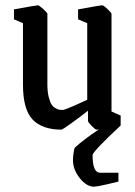

<svg xmlns="http://www.w3.org/2000/svg" viewBox="-20 -476 505 718"><path d="M431.2 -6.8Q326.2 91.3 326.2 104Q326.2 169.9 354 169.9H422.9V203.1Q412.6 206.1 376.5 214.1Q340.3 222.2 332 222.2Q303.7 222.2 278.3 190.2Q252.9 158.2 252.9 123Q252.9 102.5 258.8 77.1Q293.9 44.9 350.1 7.8Q346.2 8.8 340.8 8.8Q336.4 8.8 322.8 -5.1Q309.1 -19 309.1 -23.9V-62Q280.8 -39.6 247.1 -15.4Q213.4 8.8 210 8.8Q138.2 8.8 102.1 -28.8Q65.9 -66.4 65.9 -160.2V-389.2L32.2 -403.8V-440.9Q114.3 -456.1 122.1 -456.1Q126.5 -456.1 141.8 -442.1Q157.2 -428.2 157.2 -423.8V-160.2Q157.2 -132.8 162.1 -113.5Q167 -94.2 173.1 -85Q179.2 -75.7 188.7 -70.8Q198.2 -65.9 202.9 -65.4Q207.5 -64.9 214.8 -64.9Q219.7 -64.9 242.7 -74.5Q265.6 -84 286.1 -93.8L306.2 -103V-389.2L272 -403.8V-440.9Q354 -456.1 362.8 -456.1Q367.2 -456.1 382.1 -442.1Q397 -428.2 397 -423.8V-59.1L431.2 -43.9Z"/></svg>

Font: Grenze
Style: Regular
Weight: 400
Designer: Renata Polastri
Foundry: Omnibus-Type
Version: Version 1.002;PS 001.002;hotconv 1.0.88;makeotf.lib2.5.64775